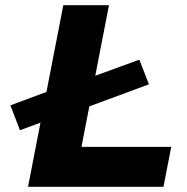

<svg xmlns="http://www.w3.org/2000/svg" viewBox="-20 -720 719 740"><path d="M278 -293 284 -405 517 -490 554 -395ZM57 -218 20 -314 270 -407 264 -295ZM88 0 224 -700H400L294 -154H640L610 0Z"/></svg>

Font: REM
Style: Bold Italic
Weight: 700
Italic angle: -11°
Designer: Octavio Pardo
Foundry: Ashler Design
Version: Version 1.005;gftools[0.9.28]